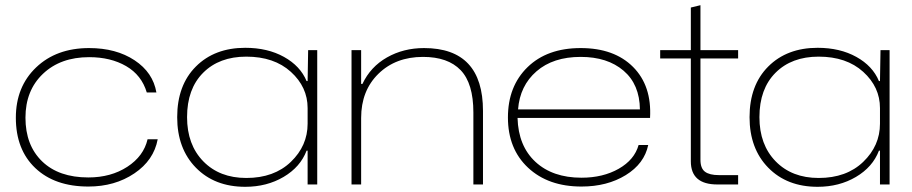

<svg xmlns="http://www.w3.org/2000/svg" viewBox="-20 -710 3510 739"><path d="M320 8Q191 8 116 -63Q41 -134 41 -257Q41 -376 119 -450.5Q197 -525 323 -525Q427 -525 498 -478Q569 -431 582 -354H545Q525 -421 465.5 -455.5Q406 -490 323 -490Q213 -490 145.5 -426Q78 -362 78 -257Q78 -151 142 -89Q206 -27 320 -27Q407 -27 470 -68Q533 -109 548 -174H587Q572 -93 497 -42.5Q422 8 320 8Z M924 9Q806 9 734 -64.5Q662 -138 662 -259Q662 -382 734 -454Q806 -526 924 -526Q1010 -526 1073 -491Q1136 -456 1160 -398H1164L1166 -517H1201V0H1164V-130H1160Q1136 -67 1071.5 -29Q1007 9 924 9ZM928 -25Q1035 -25 1099.5 -87Q1164 -149 1164 -234V-294Q1164 -375 1099.5 -433.5Q1035 -492 928 -492Q824 -492 762 -430Q700 -368 700 -259Q700 -153 762.5 -89Q825 -25 928 -25Z M1333 0V-517H1370V-387H1375Q1406 -453 1469.5 -489Q1533 -525 1612 -525Q1839 -525 1839 -283V0H1802V-277Q1802 -389 1753 -440Q1704 -491 1608 -491Q1503 -491 1436.5 -426Q1370 -361 1370 -256V0Z M2218 8Q2090 8 2012.5 -64.5Q1935 -137 1935 -258Q1935 -378 2010.5 -451.5Q2086 -525 2215 -525Q2344 -525 2416.5 -452.5Q2489 -380 2482 -256H1972Q1975 -148 2041 -87Q2107 -26 2218 -26Q2301 -26 2361.5 -60.5Q2422 -95 2438 -152H2475Q2460 -80 2388.5 -36Q2317 8 2218 8ZM2215 -491Q2109 -491 2045 -435.5Q1981 -380 1974 -289H2443Q2442 -385 2380 -438Q2318 -491 2215 -491Z M2741 0Q2639 0 2639 -89V-485H2521V-517H2639V-681L2676 -690V-517H2821V-485H2676V-95Q2676 -62 2693.5 -49Q2711 -36 2747 -36H2821V0Z M3127 9Q3009 9 2937 -64.5Q2865 -138 2865 -259Q2865 -382 2937 -454Q3009 -526 3127 -526Q3213 -526 3276 -491Q3339 -456 3363 -398H3367L3369 -517H3404V0H3367V-130H3363Q3339 -67 3274.5 -29Q3210 9 3127 9ZM3131 -25Q3238 -25 3302.5 -87Q3367 -149 3367 -234V-294Q3367 -375 3302.5 -433.5Q3238 -492 3131 -492Q3027 -492 2965 -430Q2903 -368 2903 -259Q2903 -153 2965.5 -89Q3028 -25 3131 -25Z"/></svg>

Font: Mona Sans Expanded ExtraLight
Style: Regular
Weight: 200
Width: 7
Designer: Deni Anggara
Foundry: GitHub
Version: Version 1.001;gftools[0.9.33]